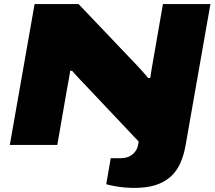

<svg xmlns="http://www.w3.org/2000/svg" viewBox="-20 -708 1048 938"><path d="M636 210Q616 210 590.5 208Q565 206 541 201.5Q517 197 499 192L521 65H568Q606 65 629 45Q652 25 656 -6L657 -17L399 -290Q382 -308 362.5 -328.5Q343 -349 332 -362H323Q321 -348 316.5 -322.5Q312 -297 307 -271L260 0H28L149 -688H364L643 -395Q654 -384 665.5 -371Q677 -358 687.5 -346.5Q698 -335 704 -327H714Q716 -341 720 -365.5Q724 -390 728 -412L776 -688H1008L887 0Q878 52 860 91Q842 130 812 156.5Q782 183 739 196.5Q696 210 636 210Z"/></svg>

Font: Archivo Expanded Black
Style: Italic
Weight: 900
Width: 7
Italic angle: -10°
Designer: Hector Gatti
Foundry: Omnibus-Type
Version: Version 2.001